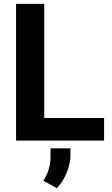

<svg xmlns="http://www.w3.org/2000/svg" viewBox="-20 -731 582 998"><path d="M63.5 0ZM210 -117.7H521V0H63.5V-710.9H210ZM275.4 247.1 205.6 208.5Q241.2 152.3 242.7 90.3V40H346.2V74.7Q346.2 120.1 325.9 168.5Q305.7 216.8 275.4 247.1Z"/></svg>

Font: Roboto
Style: Bold
Weight: 700
Designer: Google
Version: Version 2.134; 2016; ttfautohint (v1.6)